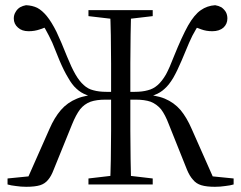

<svg xmlns="http://www.w3.org/2000/svg" viewBox="-20 -709 927 738"><path d="M320 0H567V-23L456 -36H431L320 -23ZM320 -647 431 -634H456L567 -647V-670H320ZM403 0H484Q483 -44 482 -97Q481 -150 481 -207V-318V-355V-466Q481 -522 482 -575Q483 -627 484 -670H403Q405 -627 406 -574Q407 -521 407 -465V-355V-318V-206Q407 -149 406 -96Q405 -43 403 0ZM699 -56Q709 -32 722 -18Q734 -3 754 3Q774 9 806 9Q827 9 846 6Q865 4 878 0V-23L768 -34L802 -21L717 -213Q698 -257 674 -286Q649 -315 613 -330Q576 -345 521 -346L522 -330Q552 -335 574 -344Q596 -352 613 -368Q630 -383 646 -410Q661 -436 678 -476Q695 -516 707 -545Q719 -573 733 -596Q746 -619 765 -641L721 -608Q734 -603 754 -596Q773 -589 796 -589Q823 -589 839 -603Q854 -617 854 -638Q854 -652 848 -663Q841 -674 831 -681Q820 -687 807 -689Q776 -687 752 -670Q727 -653 703 -611Q679 -568 648 -491Q632 -449 618 -423Q603 -397 586 -382Q569 -367 548 -362Q527 -356 498 -356H450V-326H501Q536 -326 559 -318Q582 -309 599 -289Q615 -268 629 -231ZM186 -56 257 -231Q272 -268 288 -289Q304 -309 328 -318Q351 -326 386 -326H437V-356H389Q360 -356 339 -362Q318 -367 302 -382Q285 -397 270 -423Q255 -449 238 -491Q215 -549 197 -587Q178 -625 160 -647Q142 -669 123 -679Q104 -688 80 -689Q68 -687 57 -681Q46 -674 40 -663Q33 -652 33 -638Q33 -617 49 -603Q64 -589 90 -589Q113 -589 133 -596Q153 -603 166 -608L122 -641Q142 -619 155 -596Q168 -573 181 -545Q193 -516 209 -476Q226 -436 242 -410Q257 -383 274 -368Q291 -352 313 -344Q335 -335 365 -330L366 -346Q312 -345 276 -330Q239 -315 214 -286Q189 -257 170 -213L85 -21L119 -34L9 -23V0Q22 4 41 6Q60 9 81 9Q114 9 134 3Q153 -3 165 -18Q177 -32 186 -56Z"/></svg>

Font: Source Serif 4 48pt
Style: Regular
Weight: 400
Designer: Frank Grie√ühammer
Foundry: Adobe Systems Incorporated
Version: Version 4.004;hotconv 1.0.116;makeotfexe 2.5.65601